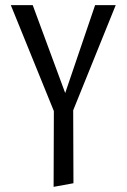

<svg xmlns="http://www.w3.org/2000/svg" viewBox="-20 -436 491 745"><path d="M429 -416 264 -8 265 275 188 289 189 -5 22 -416H107L233 -75L349 -416Z"/></svg>

Font: EauTest Medium
Style: Italic
Weight: 500
Italic angle: -12°
Designer: Christian Thalmann (Catharsis Fonts)
Version: Version 0.001;PS 000.001;hotconv 1.0.88;makeotf.lib2.5.64775